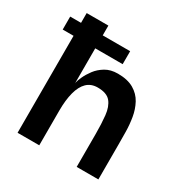

<svg xmlns="http://www.w3.org/2000/svg" viewBox="-137 -673 752 782"><g transform="rotate(30 239.0 -281.5)"><path d="M328 0V-155Q328 -202 324 -240.5Q320 -279 302 -301Q284 -323 241 -323Q210 -323 190.5 -304Q171 -285 161.5 -249Q152 -213 152 -163V-293Q151 -287 153 -297Q155 -307 163.5 -325.5Q172 -344 187 -364Q202 -384 226 -398.5Q250 -413 284 -413Q330 -413 359 -396Q388 -379 403 -351Q418 -323 423.5 -290Q429 -257 429.5 -224.5Q430 -192 430 -165V0ZM50 0V-563H152V0ZM281 -456H-1V-517H281Z"/></g></svg>

Font: Darker Grotesque Light
Style: Bold
Weight: 700
Version: Version 1.000;gftools[0.9.28]